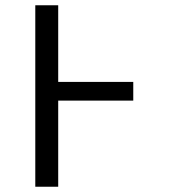

<svg xmlns="http://www.w3.org/2000/svg" viewBox="-20 -709 640 729"><path d="M486 -327V-398H201V-689H114V0H201V-327Z"/></svg>

Font: FiraMono Nerd Font
Style: Regular
Weight: 400
Designer: Carrois Corporate & Edenspiekermann AG
Foundry: Carrois Corporate GbR & Edenspiekermann AG
Version: Version 003.206;Nerd Fonts 3.3.0